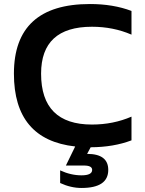

<svg xmlns="http://www.w3.org/2000/svg" viewBox="-20 -723 719 949"><path d="M351.6 1Q48.8 -32.7 48.8 -358.9Q48.8 -703.1 424.8 -703.1Q539.6 -703.1 629.9 -668.9V-551.8Q539.6 -590.8 434.6 -590.8Q183.1 -590.8 183.1 -358.9Q183.1 -107.4 434.6 -107.4Q539.6 -107.4 629.9 -146.5V-29.3Q541 4.4 428.2 4.9L410.6 37.6Q515.1 37.6 515.1 116.7Q515.1 206.1 382.8 206.1Q330.1 206.1 277.3 181.6V119.1Q330.1 143.6 382.8 143.6Q435.5 143.6 435.5 116.7Q435.5 95.2 395 95.2H305.7Z"/></svg>

Font: SansationBold
Style: Bold
Weight: 700
Designer: Bernd Montag
Version: Version 1.301